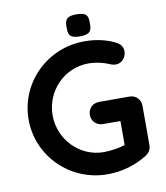

<svg xmlns="http://www.w3.org/2000/svg" viewBox="-93 -936 886 1024"><g transform="rotate(-10 349.5 -424.5)"><path d="M622 -51C638 -61 653 -78 653 -105V-317C653 -352 628 -378 593 -378H429C394 -378 368 -353 368 -318C368 -283 394 -258 429 -258H523V-128C491 -117 443 -110 407 -110C277 -110 172 -219 172 -350C172 -482 277 -590 407 -590C448 -590 486 -581 519 -567C530 -562 541 -559 552 -559C585 -559 609 -589 609 -621C609 -640 599 -659 579 -670C530 -697 469 -710 407 -710C205 -710 42 -549 42 -350C42 -151 205 10 407 10C487 10 561 -13 622 -51ZM453 -790V-809C453 -847 437 -859 389 -859C347 -859 327 -847 327 -809V-790C327 -753 344 -740 388 -740C434 -740 453 -751 453 -790Z"/></g></svg>

Font: Hotpoint
Style: Bold
Weight: 700
Designer: Andrew Paglinawan, Luciano Perondi, Riccardo Olocco
Foundry: CAST Cooperativa Anonima Servizi Tipografici
Version: Version 1.000;PS 2.1;hotconv 16.6.51;makeotf.lib2.5.65220